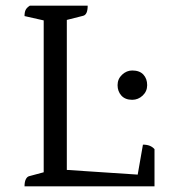

<svg xmlns="http://www.w3.org/2000/svg" viewBox="-20 -661 606 681"><path d="M67 0Q67 -16 71.5 -25Q76 -34 83 -36L150 -54L135 -38V-602L151 -585L67 -604Q67 -618 71 -626Q75 -634 86 -641H291Q291 -625 287 -616Q283 -607 275 -605L204 -587L217 -604V-48L207 -59L479 -41L466 -28L487 -148Q501 -148 511 -144Q521 -140 528 -132V0ZM449 -307Q424 -307 410.5 -322Q397 -337 397 -359Q397 -381 413 -396Q429 -411 449 -411Q475 -411 488.5 -396.5Q502 -382 502 -359Q502 -337 486 -322Q470 -307 449 -307Z"/></svg>

Font: Petrona
Style: Regular
Weight: 400
Designer: Ringo R. Seeber
Foundry: Ringo R. Seeber
Version: Version 2.001; ttfautohint (v1.8.3)